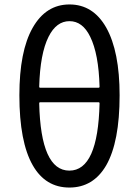

<svg xmlns="http://www.w3.org/2000/svg" viewBox="-20 -829 623 862"><path d="M127 -87Q67 -192 67 -401Q67 -599 126.5 -704Q186 -809 292 -809Q398 -809 457 -705Q517 -598 517 -401Q517 -192 457 -87Q399 13 291.5 13Q184 13 127 -87ZM427 -365Q427 -370 422 -370H161Q156 -370 156 -365Q163 -63 291.5 -63Q420 -63 427 -365ZM156 -440Q156 -435 161 -435H422Q427 -435 427 -440Q423 -587 385 -664Q351 -734 292 -734Q233 -734 198 -664Q160 -588 156 -440Z"/></svg>

Font: Resource Han Rounded CN
Style: Regular
Weight: 400
Designer: Cyano Hao (round all glyphs); Ryoko NISHIZUKA  (kana, bopomofo & ideographs); Paul D. Hunt (Latin, Greek & Cyrillic); Sa
Foundry: Cyano Hao
Version: 0.990